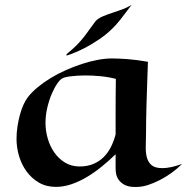

<svg xmlns="http://www.w3.org/2000/svg" viewBox="-20 -749 768 789"><path d="M728 -75.2Q707.5 -54.7 683.8 -37.8Q660.2 -21 636.2 -8.8Q612.3 3.4 589.8 10.7Q567.4 18.1 548.8 19Q538.6 20 522.5 18.8Q506.3 17.6 491.5 10.3Q476.6 2.9 465.8 -12.7Q455.1 -28.3 455.1 -57.1V-115.2Q428.2 -88.9 398.4 -64.7Q368.7 -40.5 337.2 -21.7Q305.7 -2.9 273.4 8.1Q241.2 19 210 19Q169.9 19 139.6 1.2Q109.4 -16.6 88.9 -44.9Q68.4 -73.2 58.1 -108.4Q47.9 -143.6 47.9 -178.2Q47.9 -204.1 51.8 -229.2Q55.7 -254.4 61.8 -276.9Q67.9 -299.3 75.9 -317.4Q84 -335.4 92.8 -347.2Q108.9 -369.1 133.8 -389.6Q158.7 -410.2 188.2 -428.2Q217.8 -446.3 251 -460.9Q284.2 -475.6 317.1 -486.3Q350.1 -497.1 381.3 -502.9Q412.6 -508.8 439 -508.8Q466.3 -508.8 503.4 -506.1Q540.5 -503.4 587.9 -495.1Q585.9 -439 584.5 -396Q583 -353 582 -319.1Q581.1 -285.2 580.6 -257.3Q580.1 -229.5 580.1 -203.1Q580.1 -176.3 579.1 -150.4Q578.1 -124.5 583 -104Q587.9 -83.5 602.3 -70.8Q616.7 -58.1 647 -58.1Q665 -58.1 685.5 -62.7Q706.1 -67.4 728 -75.2ZM456.1 -424.8Q426.8 -432.6 393.6 -435.8Q360.4 -439 330.1 -439Q313.5 -439 298.6 -438Q283.7 -437 271.5 -435.5Q259.3 -434.1 250 -431.9Q240.7 -429.7 235.8 -426.8Q227.1 -422.4 215.3 -405.5Q203.6 -388.7 192.9 -363.8Q182.1 -338.9 174.6 -307.6Q167 -276.4 167 -243.2Q167 -211.4 176.3 -179.4Q185.5 -147.5 203.4 -122.1Q221.2 -96.7 247.3 -80.8Q273.4 -64.9 307.1 -64.9Q338.9 -64.9 363.3 -75.2Q387.7 -85.4 405.8 -103.3Q423.8 -121.1 435.8 -145Q447.8 -168.9 455.1 -196.8Q455.1 -217.3 455.1 -240.5Q455.1 -263.7 455.1 -291.5Q455.1 -319.3 455.3 -352.3Q455.6 -385.3 456.1 -424.8ZM521 -729.5Q507.8 -711.9 495.6 -695.8Q485.4 -682.1 474.6 -668.5Q463.9 -654.8 457 -647.5Q426.3 -613.8 391.1 -589.8Q356 -565.9 325.2 -550.3Q289.6 -532.2 253.9 -520.5Q253.4 -522 253.4 -523.4Q253.4 -526.4 253.9 -526.9Q278.8 -546.9 294.7 -563Q310.5 -579.1 322.8 -594.5Q335 -609.9 346.2 -626Q357.4 -642.1 373 -662.6Q384.8 -674.3 402.6 -681.9Q420.4 -689.5 440.7 -696Q460.9 -702.6 481.9 -710.2Q502.9 -717.8 521 -729.5Z"/></svg>

Font: Eagle Lake
Style: Regular
Weight: 400
Designer: Astigmatic (AOETI)
Foundry: Astigmatic (AOETI)
Version: Version 1.000